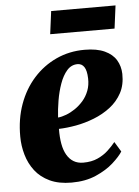

<svg xmlns="http://www.w3.org/2000/svg" viewBox="-53 -782 605 835"><g transform="rotate(-5 249.0 -364.5)"><path d="M452.5 -104.5Q439.5 -83.5 409.2 -56.2Q379 -29 333 -8.8Q287 11.5 226 11.5Q170 11.5 130.8 -7Q91.5 -25.5 67.2 -57Q43 -88.5 31.8 -127.8Q20.5 -167 20.5 -207.5Q20 -284 43.2 -348.2Q66.5 -412.5 108.8 -459.5Q151 -506.5 208 -532.8Q265 -559 331.5 -559Q385.5 -559 419.5 -543.2Q453.5 -527.5 469.5 -500.8Q485.5 -474 486.5 -440.5Q487.5 -392.5 468.5 -357.2Q449.5 -322 417.2 -297.2Q385 -272.5 345.5 -257Q306 -241.5 265.8 -234.2Q225.5 -227 191 -226Q190.5 -189 195.8 -160.2Q201 -131.5 212.8 -111.5Q224.5 -91.5 242.2 -81Q260 -70.5 284 -70.5Q320.5 -70.5 347.2 -82.8Q374 -95 393.2 -113Q412.5 -131 426 -148ZM296 -499.5Q269 -499.5 250 -478Q231 -456.5 218.8 -422.2Q206.5 -388 200 -349.2Q193.5 -310.5 191.5 -275.5Q208 -277 227.8 -284.5Q247.5 -292 267 -305.2Q286.5 -318.5 302.8 -337.2Q319 -356 328.2 -380.2Q337.5 -404.5 336.5 -434Q335.5 -468 325 -483.8Q314.5 -499.5 296 -499.5ZM202 -739.5H483L470 -639.5H189Z"/></g></svg>

Font: Merriweather 48pt Black
Style: Italic
Weight: 900
Italic angle: -7.8°
Version: Version 2.101